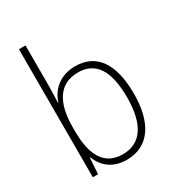

<svg xmlns="http://www.w3.org/2000/svg" viewBox="-184 -869 900 987"><g transform="rotate(-30 266.0 -375.0)"><path d="M120 -520V-760H81V0H112L118 -95H121C145 -33 196 10 278 10C413 10 479 -99 479 -267C479 -446 412 -540 287 -540C201 -540 141 -491 120 -422H117C118 -448 120 -490 120 -520ZM284 -505C389 -505 439 -425 439 -268C439 -108 382 -25 275 -25C171 -25 120 -100 120 -251V-274C120 -417 170 -505 284 -505Z"/></g></svg>

Font: Noto Sans Lao SemiCondensed ExtraLight
Style: Regular
Weight: 200
Width: 4
Designer: Monotype Design Team
Foundry: Monotype Imaging Inc.
Version: Version 2.003